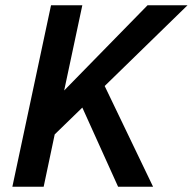

<svg xmlns="http://www.w3.org/2000/svg" viewBox="-20 -710 733 730"><path d="M27 0 174 -690H293L224 -366L541 -690H693L378 -383L562 0H429L293 -301L188 -199L146 0Z"/></svg>

Font: Radio Canada Medium
Style: Italic
Weight: 500
Italic angle: -12°
Designer: Charles Daoud, Etienne Aubert Bonn, Alexandre Saumier Demers, Jacques Le Bailly
Foundry: Radio-Canada
Version: Version 2.104; ttfautohint (v1.8.4.7-5d5b);gftools[0.9.28.de